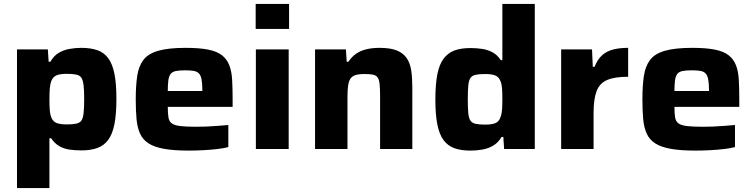

<svg xmlns="http://www.w3.org/2000/svg" viewBox="-20 -763 3857 983"><path d="M67 200V-510H225L229 -447H238Q255 -477 280 -492Q305 -507 335.5 -512.5Q366 -518 397 -518Q444 -518 478.5 -506Q513 -494 534.5 -464.5Q556 -435 566 -384.5Q576 -334 576 -257Q576 -179 566 -128Q556 -77 534.5 -47.5Q513 -18 479 -5.5Q445 7 397 7Q365 7 336.5 3Q308 -1 284 -14.5Q260 -28 242 -55H233V200ZM322 -126Q352 -126 370.5 -130Q389 -134 397 -146Q405 -158 408 -184Q411 -210 411 -255Q411 -300 408 -326Q405 -352 397 -364.5Q389 -377 370.5 -381Q352 -385 322 -385Q288 -385 270 -377.5Q252 -370 244 -351Q237 -335 235 -311Q233 -287 233 -255Q233 -221 235 -197.5Q237 -174 244 -159Q252 -140 270.5 -133Q289 -126 322 -126Z M946 8Q870 8 820 -1Q770 -10 740.5 -29Q711 -48 697 -79Q683 -110 679 -153.5Q675 -197 675 -254Q675 -324 682.5 -374Q690 -424 714 -456Q738 -488 790 -503Q842 -518 930 -518Q1001 -518 1046 -509Q1091 -500 1116.5 -480Q1142 -460 1154 -429Q1166 -398 1168.5 -354.5Q1171 -311 1171 -254V-216H839Q839 -182 842.5 -161.5Q846 -141 860 -131Q874 -121 904 -117.5Q934 -114 986 -114Q1008 -114 1036 -115Q1064 -116 1093.5 -118.5Q1123 -121 1149 -123V-10Q1127 -4 1093 0Q1059 4 1021 6Q983 8 946 8ZM1016 -279V-299Q1016 -335 1012 -356Q1008 -377 998.5 -387Q989 -397 972 -400Q955 -403 929 -403Q899 -403 881 -399.5Q863 -396 854 -385Q845 -374 842 -352.5Q839 -331 839 -297H1034Z M1289 -615V-743H1460V-615ZM1290 0V-510H1458V0Z M1593 0V-510H1751L1755 -447H1764Q1781 -473 1804 -488.5Q1827 -504 1857 -511Q1887 -518 1923 -518Q1979 -518 2012 -504.5Q2045 -491 2062.5 -465Q2080 -439 2085.5 -401.5Q2091 -364 2091 -315V0H1926V-269Q1926 -310 1923.5 -333Q1921 -356 1913 -367Q1905 -378 1888.5 -381Q1872 -384 1846 -384Q1816 -384 1798.5 -378Q1781 -372 1773 -358.5Q1765 -345 1762 -322.5Q1759 -300 1759 -267V0Z M2389 8Q2341 8 2307 -4Q2273 -16 2251 -45.5Q2229 -75 2219 -126Q2209 -177 2209 -253Q2209 -331 2219 -382Q2229 -433 2251 -462.5Q2273 -492 2306.5 -504.5Q2340 -517 2389 -517Q2421 -517 2449.5 -512.5Q2478 -508 2502 -495Q2526 -482 2544 -455H2552V-743H2718V0H2561L2557 -62H2548Q2531 -33 2506 -18Q2481 -3 2451 2.5Q2421 8 2389 8ZM2464 -125Q2499 -125 2517 -133Q2535 -141 2542 -162Q2549 -180 2550.5 -202.5Q2552 -225 2552 -255Q2552 -286 2550.5 -308.5Q2549 -331 2543 -346Q2535 -368 2517 -376Q2499 -384 2464 -384Q2433 -384 2415 -380Q2397 -376 2388.5 -363.5Q2380 -351 2377.5 -325Q2375 -299 2375 -255Q2375 -210 2377.5 -184Q2380 -158 2388.5 -145.5Q2397 -133 2415.5 -129Q2434 -125 2464 -125Z M2853 0V-510H3011L3015 -421H3024Q3039 -459 3062.5 -480Q3086 -501 3119 -509.5Q3152 -518 3196 -518V-370Q3127 -370 3088.5 -353.5Q3050 -337 3034.5 -296.5Q3019 -256 3019 -185V0Z M3540 8Q3464 8 3414 -1Q3364 -10 3334.5 -29Q3305 -48 3291 -79Q3277 -110 3273 -153.5Q3269 -197 3269 -254Q3269 -324 3276.5 -374Q3284 -424 3308 -456Q3332 -488 3384 -503Q3436 -518 3524 -518Q3595 -518 3640 -509Q3685 -500 3710.5 -480Q3736 -460 3748 -429Q3760 -398 3762.5 -354.5Q3765 -311 3765 -254V-216H3433Q3433 -182 3436.5 -161.5Q3440 -141 3454 -131Q3468 -121 3498 -117.5Q3528 -114 3580 -114Q3602 -114 3630 -115Q3658 -116 3687.5 -118.5Q3717 -121 3743 -123V-10Q3721 -4 3687 0Q3653 4 3615 6Q3577 8 3540 8ZM3610 -279V-299Q3610 -335 3606 -356Q3602 -377 3592.5 -387Q3583 -397 3566 -400Q3549 -403 3523 -403Q3493 -403 3475 -399.5Q3457 -396 3448 -385Q3439 -374 3436 -352.5Q3433 -331 3433 -297H3628Z"/></svg>

Font: Saira SemiExpanded
Style: Bold
Weight: 700
Width: 6
Designer: Hector Gatti with collaboration of the Omnibus-Type team
Foundry: Omnibus-Type
Version: Version 1.101